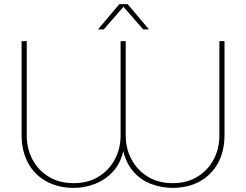

<svg xmlns="http://www.w3.org/2000/svg" viewBox="-20 -900 1196 933"><path d="M338 13Q264 13 206.5 -18Q149 -49 117 -107Q85 -165 85 -244V-700H110V-241Q110 -178 137.5 -125.5Q165 -73 216.5 -41.5Q268 -10 338 -10Q408 -10 459 -41.5Q510 -73 538 -125.5Q566 -178 566 -241V-700H591V-241Q591 -178 619 -125.5Q647 -73 698 -41.5Q749 -10 819 -10Q889 -10 940 -41.5Q991 -73 1018.5 -125.5Q1046 -178 1046 -241V-700H1071V-244Q1071 -165 1039 -107Q1007 -49 950 -18Q893 13 819 13Q766 13 716 -5.5Q666 -24 630 -64Q594 -104 579 -166Q565 -104 527.5 -64.5Q490 -25 440.5 -6Q391 13 338 13ZM456 -757 560 -880H600L704 -757H676L580 -867L484 -757Z"/></svg>

Font: MuseoModerno Thin Thin
Style: Regular
Weight: 250
Version: Version 1.003